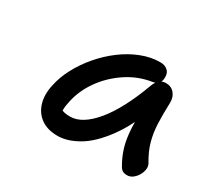

<svg xmlns="http://www.w3.org/2000/svg" viewBox="-96 -850 764 711"><g transform="rotate(30 286.5 -494.5)"><path d="M213.2 -281.8Q170.2 -281.8 142.6 -301.3Q115 -320.8 104.4 -354.9Q93.8 -389 103.2 -432.6Q111.2 -472.2 132 -511.6Q152.8 -551 183.3 -586.6Q213.8 -622.2 250.2 -649.4Q286.6 -676.6 327 -692.5Q367.4 -708.4 407.6 -708.4Q429.6 -708.4 441.5 -695.2Q453.4 -682 449.2 -657.2Q447 -646 439 -639.4Q431 -632.8 418.4 -630.8Q360.8 -622 312 -589.2Q263.2 -556.4 230.9 -510.4Q198.6 -464.4 188 -413.4Q183 -392.6 182.9 -375.6Q182.8 -358.6 190 -331.4L155.2 -396Q170.4 -378.2 182.9 -372.5Q195.4 -366.8 217.8 -366.8Q269 -366.8 322 -430.4Q375 -494 419.8 -616.2Q426.2 -633.2 437.5 -642.7Q448.8 -652.2 463.8 -652.2Q486.8 -652.2 500.4 -636.2Q514 -620.2 513.2 -595Q511.4 -546.6 513 -507.5Q514.6 -468.4 524.1 -434Q533.6 -399.6 556.2 -362Q561.6 -352.6 560.1 -339.5Q558.6 -326.4 551.3 -313.7Q544 -301 533 -292.6Q522 -284.2 509.2 -284.2Q496.2 -284.2 488.8 -289.1Q481.4 -294 476.6 -303.4Q460 -331.4 449.8 -364Q439.6 -396.6 436.9 -443.1Q434.2 -489.6 442 -560.2L474.8 -560.6Q437.2 -457.8 392 -396.6Q346.8 -335.4 300.5 -308.6Q254.2 -281.8 213.2 -281.8Z"/></g></svg>

Font: Shantell Sans Light
Style: Italic
Weight: 300
Italic angle: -11°
Designer: Stephen Nixon, Anya Danilova, Shantell Martin
Foundry: Arrow Type
Version: Version 1.008;[ac192a2d6]